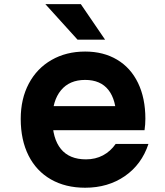

<svg xmlns="http://www.w3.org/2000/svg" viewBox="-20 -878 790 917"><path d="M583.7 -371.2 535.5 -310.3Q535.5 -400.7 497.8 -448.5Q460.1 -496.3 386.7 -496.3Q311.9 -496.3 271.1 -446.7Q230.3 -397.1 230.3 -310.3Q230.3 -216.4 270.8 -166.6Q311.2 -116.9 390.7 -116.9Q435.8 -116.9 471.8 -136Q507.7 -155.1 532.5 -190.6H689Q656.8 -92.7 576.4 -37Q496 18.6 386.7 18.6Q292.8 18.6 223.2 -21.2Q153.6 -61 116.3 -135.1Q79 -209.3 79 -310.3Q79 -405.9 117.6 -478.7Q156.2 -551.5 226.2 -591.6Q296.1 -631.8 386.7 -631.8Q473.9 -631.8 539 -593.1Q604.1 -554.5 639.2 -481.9Q674.3 -409.2 674.3 -310.9Q674.3 -283.5 670.3 -256.1H204.7V-371.2ZM365.9 -858.4H196.5L350.2 -688.7H481.8Z"/></svg>

Font: Martian Mono sWd Rg
Style: Regular
Weight: 400
Width: 6
Monospace: yes
Designer: Roman Shamin
Foundry: Evil Martians
Version: Version 1.000